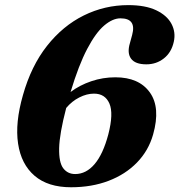

<svg xmlns="http://www.w3.org/2000/svg" viewBox="-20 -736 720 770"><path d="M494.5 -715.5Q563 -715.5 606.5 -694.8Q650 -674 667.8 -640.2Q685.5 -606.5 677 -568.5Q667.5 -525.5 637.2 -501.8Q607 -478 567 -478Q522.5 -478 505.8 -500.5Q489 -523 501 -563L510 -596Q528 -662.5 463 -662.5Q432 -662.5 398 -633.8Q364 -605 329.8 -540Q295.5 -475 263 -367Q299.5 -394.5 346 -410.2Q392.5 -426 442.5 -426Q537.5 -426 581 -365.2Q624.5 -304.5 594 -196.5Q575.5 -131.5 529.2 -84Q483 -36.5 415.5 -10.8Q348 15 265 15Q172.5 15 118.8 -31Q65 -77 52.5 -160Q40 -243 72 -354.5Q105 -471.5 168.5 -552Q232 -632.5 316 -674Q400 -715.5 494.5 -715.5ZM357 -360.5Q328 -360.5 298 -345.2Q268 -330 245.5 -303Q218.5 -199.5 217.2 -141.8Q216 -84 233.8 -61Q251.5 -38 281.5 -38Q325.5 -38 359.5 -78Q393.5 -118 414.5 -197.5Q436 -281 418.8 -320.8Q401.5 -360.5 357 -360.5Z"/></svg>

Font: Fraunces 9pt S000
Style: Bold Italic
Weight: 700
Italic angle: -16°
Version: Version 1.000; ttfautohint (v1.8.3)